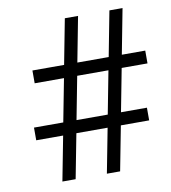

<svg xmlns="http://www.w3.org/2000/svg" viewBox="-80 -781 760 851"><g transform="rotate(-10 299.5 -355.5)"><path d="M132.3 0 170.9 -200.2H49.8V-257.3H181.6L218.8 -450.2H86.9V-507.8H229.5L268.6 -710.9H328.1L289.1 -507.8H430.2L469.2 -710.9H528.3L489.3 -507.8H594.7V-450.2H478.5L441.4 -257.3H558.1V-200.2H430.7L392.1 0H332.5L371.1 -200.2H230.5L191.9 0ZM241.2 -257.3H381.8L418.9 -450.2H278.3Z"/></g></svg>

Font: Vazirmatn FD Light
Style: Regular
Weight: 300
Designer: Saber Rastikerdar
Foundry: Saber Rastikerdar
Version: Version 33.003